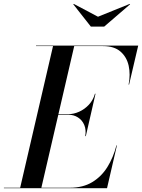

<svg xmlns="http://www.w3.org/2000/svg" viewBox="-66 -990 746 1010"><path d="M39.5 0 213.5 -750H325L151 0ZM-45.5 0V-2.5H302Q370.5 -2.5 419 -31.8Q467.5 -61 498.8 -111.2Q530 -161.5 546.5 -225H549L497 0ZM382.5 -274Q388 -307.5 377.2 -332.8Q366.5 -358 344.2 -372.2Q322 -386.5 293.5 -386.5H224V-389.5H293.5Q322 -389.5 350.8 -402.5Q379.5 -415.5 401.8 -439.5Q424 -463.5 433.5 -497H436.5L385.5 -274ZM610.5 -545Q621 -598.5 610.8 -644.5Q600.5 -690.5 567.5 -719Q534.5 -747.5 476 -747.5H123.5V-750H661L613 -545ZM412 -850 319.5 -967.5 322 -969.5 449.5 -902 616.5 -969.5 618.5 -967.5 482 -850Z"/></svg>

Font: Bodoni Moda 72pt Medium
Style: Italic
Weight: 500
Italic angle: -13°
Designer: Owen Earl
Foundry: indestructible type
Version: Version 2.004